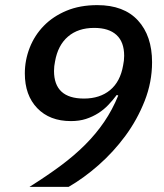

<svg xmlns="http://www.w3.org/2000/svg" viewBox="-20 -730 640 750"><path d="M574 -487Q574 -409 545 -335.5Q516 -262 469.5 -199Q423 -136 365 -85Q307 -34 248 0H95Q162 -42 216 -82Q270 -122 312.5 -164.5Q355 -207 387 -254Q419 -301 442 -357L436 -359Q421 -339 403.5 -320.5Q386 -302 364 -288Q342 -274 316 -265.5Q290 -257 257 -257Q174 -257 125.5 -307.5Q77 -358 77 -443Q77 -495 96 -543.5Q115 -592 151 -629Q187 -666 239.5 -688Q292 -710 360 -710Q464 -710 519 -650Q574 -590 574 -487ZM308 -345Q370 -345 410 -378Q450 -411 461 -475Q463 -484 464 -493.5Q465 -503 465 -512Q465 -566 435 -593.5Q405 -621 348 -621Q285 -621 245.5 -587Q206 -553 195 -490Q193 -481 192 -471.5Q191 -462 191 -453Q191 -345 308 -345Z"/></svg>

Font: IBM Plex Mono Medium
Style: Italic
Weight: 500
Italic angle: -9°
Monospace: yes
Designer: Mike Abbink, Paul van der Laan, Pieter van Rosmalen
Foundry: Bold Monday
Version: Version 2.3